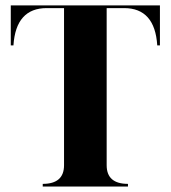

<svg xmlns="http://www.w3.org/2000/svg" viewBox="-20 -684 626 704"><path d="M151.4 -654.3Q38.1 -654.3 29.3 -517.6H19.5V-664.1H566.4V-517.6H556.6Q547.9 -654.3 435.1 -654.3H371.1V-78.1Q371.1 -9.8 449.2 -9.8V0H136.7V-9.8Q214.8 -9.8 214.8 -78.1V-654.3Z"/></svg>

Font: spinweradBold
Style: Regular
Weight: 700
Width: 7
Version: Version 0.3 ; ttfautohint (v1.2) -l 8 -r 50 -G 200 -x 14 -D 